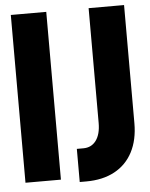

<svg xmlns="http://www.w3.org/2000/svg" viewBox="-56 -846 712 912"><g transform="rotate(-5 300.0 -390.5)"><path d="M30 0V-800H199V0ZM318 19H287V-139H318Q357 -139 379 -169Q401 -199 401 -253V-800H570V-237Q570 -157 540 -99.5Q510 -42 453.5 -11.5Q397 19 318 19Z"/></g></svg>

Font: Martian Mono Condensed
Style: Bold
Weight: 700
Width: 3
Designer: Roman Shamin
Foundry: Evil Martians
Version: Version 1.000